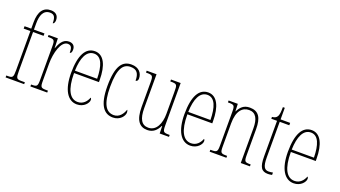

<svg xmlns="http://www.w3.org/2000/svg" viewBox="-63 -1323 3337 1885"><g transform="rotate(20 1606.0 -381.0)"><path d="M27 0H221V-20H184C134 -20 128 -29 128 -103V-511H238V-536H128V-600C128 -684 151 -747 221 -747C269 -747 280 -715 280 -658C291 -658 301 -674 301 -697C301 -748 269 -772 221 -772C144 -772 100 -717 100 -601V-536H30V-511H100V-103C100 -29 94 -20 44 -20H27Z M286 0H462V-20H451C388 -20 382 -25 382 -96V-274C382 -382 418 -519 489 -519C534 -519 536 -480 536 -443C552 -443 557 -460 557 -483C557 -517 538 -544 493 -544C428 -544 401 -483 383 -435H381L378 -536H281V-516H284C348 -516 354 -511 354 -440V-96C354 -25 348 -20 287 -20H286Z M773 10C848 10 889 -46 889 -77C889 -90 885 -96 880 -99C864 -57 831 -15 773 -15C693 -15 644 -97 644 -270H904V-291C904 -445 857 -542 765 -542C670 -542 616 -450 616 -262C616 -88 677 10 773 10ZM876 -295H644C648 -431 687 -517 765 -517C844 -517 874 -427 876 -295Z M1150 10C1223 10 1265 -46 1265 -83C1265 -98 1262 -105 1257 -110C1242 -65 1209 -15 1150 -15C1069 -15 1023 -86 1023 -264C1023 -462 1072 -517 1147 -517C1213 -517 1237 -480 1237 -406C1249 -406 1262 -414 1262 -437C1262 -495 1223 -542 1147 -542C1055 -542 995 -479 995 -263C995 -55 1061 10 1150 10Z M1509 10C1570 10 1607 -26 1631 -77H1635L1637 0H1734V-20H1732C1666 -20 1661 -24 1661 -101V-536H1560V-516H1563C1633 -516 1633 -510 1633 -426V-203C1633 -104 1595 -15 1511 -15C1441 -15 1409 -70 1409 -183V-536H1306V-516H1310C1375 -516 1381 -511 1381 -443V-184C1381 -44 1429 10 1509 10Z M1957 10C2032 10 2073 -46 2073 -77C2073 -90 2069 -96 2064 -99C2048 -57 2015 -15 1957 -15C1877 -15 1828 -97 1828 -270H2088V-291C2088 -445 2041 -542 1949 -542C1854 -542 1800 -450 1800 -262C1800 -88 1861 10 1957 10ZM2060 -295H1828C1832 -431 1871 -517 1949 -517C2028 -517 2058 -427 2060 -295Z M2159 0H2334V-20H2328C2268 -20 2262 -26 2262 -96V-333C2262 -467 2317 -517 2385 -517C2457 -517 2484 -457 2484 -364V0H2580V-20H2576C2518 -20 2512 -26 2512 -96V-363C2512 -486 2474 -542 2383 -542C2320 -542 2288 -508 2263 -459H2261L2258 -536H2162V-516H2167C2228 -516 2234 -511 2234 -441V-96C2234 -26 2228 -20 2167 -20H2159Z M2771 10C2782 10 2798 8 2813 5V-20C2796 -17 2785 -15 2769 -15C2727 -15 2705 -40 2705 -140V-511H2805V-536H2705V-657H2685C2684 -610 2684 -575 2667 -553C2658 -540 2642 -532 2617 -530V-511H2677V-141C2677 -26 2703 10 2771 10Z M3038 10C3113 10 3154 -46 3154 -77C3154 -90 3150 -96 3145 -99C3129 -57 3096 -15 3038 -15C2958 -15 2909 -97 2909 -270H3169V-291C3169 -445 3122 -542 3030 -542C2935 -542 2881 -450 2881 -262C2881 -88 2942 10 3038 10ZM3141 -295H2909C2913 -431 2952 -517 3030 -517C3109 -517 3139 -427 3141 -295Z"/></g></svg>

Font: Noto Serif Sinhala ExtraCondensed Thin
Style: Regular
Weight: 100
Width: 2
Designer: Jelle Bosma - Monotype Design Team
Foundry: Monotype Imaging Inc.
Version: Version 2.007